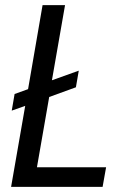

<svg xmlns="http://www.w3.org/2000/svg" viewBox="-20 -731 506 751"><path d="M183.1 -417 288.1 -454.6 276.9 -389.6 172.4 -351.6 124.5 -76.7H395L381.3 0H23.4L78.6 -316.9L25.9 -298.3L37.1 -363.3L89.8 -382.3L146.5 -710.9H234.4Z"/></svg>

Font: MAUL Condensed Italic
Style: Condenced Regular Italic
Weight: 400
Italic angle: -12°
Designer: MAUL
Version: Version 1.0; 2020; ttfautohint (v1.8.3)